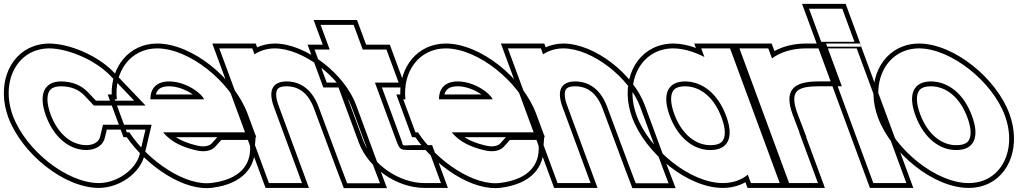

<svg xmlns="http://www.w3.org/2000/svg" viewBox="-195 -877 5285 988"><path d="M373.4 -487 495.6 -359H298.6L259.1 -401C223.1 -439 177.5 -457 120.1 -458C33.1 -458 1.1 -393 41.4 -281C82.7 -169 162.3 -105 250.3 -105C300.9 -106 336.7 -131 344.7 -169L354.6 -210H553.6L523.1 -81C504.4 -7 411.6 64 315 65H314C149 65 -62.4 -104 -128.6 -281C-193.9 -458 -106.6 -628 59.4 -628C154.8 -627 295.2 -569 373.4 -487ZM391.5 -504.3C307.7 -592 163.4 -651.9 59.5 -653C29.5 -653 1.9 -648.1 -23.5 -638.7C-156.2 -590 -210 -429.5 -152.1 -272.3C-82.5 -86.4 134.7 90 314 90H315.1C422.4 88.9 525.2 12.9 547.4 -75.1L585.1 -235H334.9L320.3 -174.5C315.1 -150.1 292.7 -131.1 250.1 -130C174.8 -130.3 103.6 -184.4 64.9 -289.6C54 -319.6 49.2 -345.5 49.1 -365.6C49.1 -412.1 69.7 -433 119.9 -433C171.6 -432.1 210 -416.5 240.9 -383.9L287.8 -334H554Z M579 -366H855C844.7 -394 765.5 -457 676.1 -458C613.4 -458 578.9 -425.5 579 -366ZM470.5 -196H457.7L426.4 -281L395 -366H406.2C391.1 -509.5 476.2 -627.2 613.4 -628C778.4 -628 991.1 -458 1056.4 -281L1087.7 -196H1002.7H644.3C687.2 -144.9 744.9 -119.9 811.6 -104H812.6C853.7 -93 891.1 -100 910.7 -120L944.1 -157H1094.1L1091.8 -128C1098.3 -29 1040.6 45 896.6 64C761.5 83.4 568.3 -47.4 470.5 -196ZM606.9 -391C614.2 -417.8 633 -433 676 -433C721.7 -432.5 766.9 -412.3 797.2 -391ZM1119.5 -182 1079.8 -289.6C1011.3 -475.6 792.8 -653 613.3 -653C467.6 -652.1 376.4 -532.2 379.6 -391H359.2L440.3 -171H457.2C560.7 -21.9 752.6 109.9 900 88.8C1051.8 68.7 1123.1 -15.1 1116.9 -127.8L1120.3 -171H1123.6L1120.9 -178.3L1121.2 -182ZM923.1 -171 892.6 -137.2C881.9 -126.6 854.5 -118.7 819.1 -128.1L815.9 -129H814.6C774.7 -138.7 738.5 -152.4 710 -171Z M1114.6 -597.5C1143.6 -616.6 1178.8 -627.7 1218.4 -628C1365.4 -628 1559.7 -478 1614.8 -326L1727.6 -20L1760.3 66H1591.3L1559 -19L1444.8 -326C1412.7 -413 1355.5 -457 1281.1 -458C1208.1 -458 1182.7 -413 1214.8 -326L1246.1 -241L1327.6 -20L1359 65H1189L1157.6 -20L1076.1 -241L1044.8 -326L964.8 -543L933.4 -628H1103.4ZM1128 -633.5 1120.8 -653H897.5L1171.5 90H1394.8L1238.2 -334.7C1229.8 -357.6 1226.1 -376.3 1226.1 -390.1C1226.1 -419.7 1237.6 -433 1280.9 -433C1343.4 -432.2 1391.8 -397.5 1421.3 -317.3L1535.6 -10.2L1574.1 91H1796.6L1751 -28.8L1638.3 -334.6C1579.7 -496.3 1379.3 -653 1218.3 -653C1185.5 -652.8 1153.6 -645.2 1128 -633.5Z M1734.3 -452 1844.9 -152C1863.3 -105 1863.3 -105 1926.3 -105H2011.3L2074 65H1989C1862 65 1722 -27 1675.3 -151L1674.9 -152L1564.3 -452H1486.3L1423.6 -622H1501.6L1486.1 -664L1454.8 -749H1624.8L1656.1 -664L1671.6 -622H1708.6H1793.6L1856.3 -452H1771.3ZM1770.2 -427H1892.2L1811 -647H1689L1642.2 -774H1418.9L1465.8 -647H1387.8L1468.9 -427H1546.9L1651.9 -142.3C1702.7 -7.4 1851.2 90 1989 90H2109.8L2028.7 -130H1926.3C1864.6 -130 1884.6 -119 1868.3 -160.9Z M2064 -366H2340C2329.7 -394 2250.5 -457 2161.1 -458C2098.4 -458 2063.9 -425.5 2064 -366ZM1955.5 -196H1942.7L1911.4 -281L1880 -366H1891.2C1876.1 -509.5 1961.2 -627.2 2098.4 -628C2263.4 -628 2476.1 -458 2541.4 -281L2572.7 -196H2487.7H2129.3C2172.2 -144.9 2229.9 -119.9 2296.6 -104H2297.6C2338.7 -93 2376.1 -100 2395.7 -120L2429.1 -157H2579.1L2576.8 -128C2583.3 -29 2525.6 45 2381.6 64C2246.5 83.4 2053.3 -47.4 1955.5 -196ZM2091.9 -391C2099.2 -417.8 2118 -433 2161 -433C2206.7 -432.5 2251.9 -412.3 2282.2 -391ZM2604.5 -182 2564.8 -289.6C2496.3 -475.6 2277.8 -653 2098.3 -653C1952.6 -652.1 1861.4 -532.2 1864.6 -391H1844.2L1925.3 -171H1942.2C2045.7 -21.9 2237.6 109.9 2385 88.8C2536.8 68.7 2608.1 -15.1 2601.9 -127.8L2605.3 -171H2608.6L2605.9 -178.3L2606.2 -182ZM2408.1 -171 2377.6 -137.2C2366.9 -126.6 2339.5 -118.7 2304.1 -128.1L2300.9 -129H2299.6C2259.7 -138.7 2223.5 -152.4 2195 -171Z M2599.6 -597.5C2628.6 -616.6 2663.8 -627.7 2703.4 -628C2850.4 -628 3044.7 -478 3099.8 -326L3212.6 -20L3245.3 66H3076.3L3044 -19L2929.8 -326C2897.7 -413 2840.5 -457 2766.1 -458C2693.1 -458 2667.7 -413 2699.8 -326L2731.1 -241L2812.6 -20L2844 65H2674L2642.6 -20L2561.1 -241L2529.8 -326L2449.8 -543L2418.4 -628H2588.4ZM2613 -633.5 2605.8 -653H2382.5L2656.5 90H2879.8L2723.2 -334.7C2714.8 -357.6 2711.1 -376.3 2711.1 -390.1C2711.1 -419.7 2722.6 -433 2765.9 -433C2828.4 -432.2 2876.8 -397.5 2906.3 -317.3L3020.6 -10.2L3059.1 91H3281.6L3236 -28.8L3123.3 -334.6C3064.7 -496.3 2864.3 -653 2703.3 -653C2670.5 -652.8 2638.6 -645.2 2613 -633.5Z M3081.4 -281C3015.7 -459 3104.8 -627 3268.4 -628C3319.4 -628 3375.2 -611.6 3429.7 -583.8L3413.4 -628H3583.4L3614.8 -543L3710.1 -284.5L3711.4 -281L3807.6 -20L3839 65H3669L3653.1 21.9C3619.2 49.3 3575.5 65.3 3524 65C3359 65 3146.3 -105 3081.4 -281ZM3251.4 -281C3292.7 -169 3373.6 -104 3461.3 -105C3548.7 -105 3582.9 -165.8 3543.5 -275.2L3541.4 -281C3499.7 -394 3420.5 -457 3331.1 -458C3242.1 -458 3209.7 -394 3251.4 -281ZM3057.9 -272.3C3126.1 -87.4 3344.7 90 3523.9 90C3567.7 90.3 3608.2 79.1 3640.7 60.6L3651.5 90H3874.8L3600.8 -653H3377.5L3385.9 -630.3C3345.6 -645 3307 -653 3268.3 -653C3239.3 -652.8 3212.3 -647.9 3187.5 -638.9C3055.2 -590.5 2999.5 -430.9 3057.9 -272.3ZM3274.8 -289.7C3263.4 -320.5 3258.4 -346.5 3258.4 -366.7C3258.3 -412.3 3278.8 -433 3331 -433C3407.2 -432.1 3478.7 -378.8 3517.9 -272.3L3520 -266.6C3530.1 -238.6 3534.6 -214.6 3534.7 -195.9C3534.9 -150.7 3514.3 -130 3461.1 -130C3386.9 -129.2 3313.8 -184.1 3274.8 -289.7Z M3777.4 -576.6C3822.7 -609.8 3883.5 -628 3953.4 -628H4038.4L4101.1 -458H4016.1C3884.2 -458 3839.6 -410.5 3883.4 -288.9L3885.6 -283L3918.3 -197H3917.3L3982.6 -20L4014 65H3844L3812.6 -20L3716.4 -281C3715.9 -282.2 3715.5 -283.4 3715 -284.6L3619.8 -543L3588.4 -628H3758.4ZM3790.1 -614.3 3775.8 -653H3552.5L3691.6 -276C3692 -274.8 3692.5 -273.5 3692.9 -272.4L3826.5 90H4049.8L3953.2 -172H3954.6L3909 -291.8L3906.9 -297.5C3896.8 -325.7 3892.2 -348.8 3892.1 -366C3892 -410.1 3918.6 -433 4016.1 -433H4137L4055.8 -653H3953.4C3891.8 -653 3834.9 -639.1 3790.1 -614.3Z M4115.9 -662H4116.9H4201.9L4139.2 -832H4054.2H4053.2H3968.2L4030.9 -662ZM4074.8 -543 4043.4 -628H4213.4L4244.8 -543L4437.6 -20L4469 65H4299L4267.6 -20ZM4013.4 -637 3932.3 -857H4156.6L4237.7 -637ZM4007.5 -653 4281.5 90H4504.8L4230.8 -653Z M4346 -282C4280.7 -459 4369.8 -627 4533.4 -628C4698.4 -628 4912.5 -457 4976 -282C5041.3 -105 4956.3 66 4789 65C4624 65 4411.3 -105 4346 -282ZM4516 -282C4557.7 -169 4638.6 -104 4726.3 -105C4815.3 -105 4849 -168 4806 -282C4764.7 -394 4685.5 -457 4596.1 -458C4507.1 -458 4474.7 -394 4516 -282ZM4322.5 -273.3C4391.1 -87.4 4609.7 90 4788.9 90C4818.9 90.2 4847.3 85.2 4872.9 75.8C5005.7 27.1 5057.2 -134.2 4999.5 -290.6C4932.7 -474.7 4712.8 -653 4533.3 -653C4504.2 -652.8 4477.2 -647.9 4452.3 -638.8C4320.2 -590.5 4264.4 -431.1 4322.5 -273.3ZM4539.5 -290.7C4528.3 -321 4523.3 -346.6 4523.2 -366.5C4523.1 -412.1 4543.6 -433 4596 -433C4672.2 -432.1 4743.7 -378.8 4782.6 -273.3C4794.5 -241.8 4799.6 -215.8 4799.6 -195.5C4799.6 -150.5 4779.1 -130 4726.1 -130C4652 -129.2 4578.8 -184 4539.5 -290.7Z"/></svg>

Font: Nordica Plus
Style: NordicaClassicBkOpOblOl
Weight: 900
Version: Version 1.01